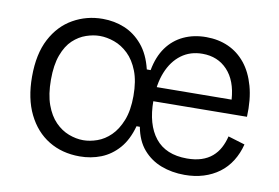

<svg xmlns="http://www.w3.org/2000/svg" viewBox="-63 -629 1077 742"><g transform="rotate(10 476.0 -257.5)"><path d="M288 12Q219 12 166.5 -20Q114 -52 84 -113Q54 -174 54 -260Q54 -349 85 -408Q116 -467 169 -497Q222 -527 285 -527Q331 -527 371 -510.5Q411 -494 441.5 -458Q472 -422 486 -364H501Q511 -418 537 -454Q563 -490 602.5 -508.5Q642 -527 691 -527Q739 -527 778 -509.5Q817 -492 845 -457.5Q873 -423 887.5 -371Q902 -319 899 -251L495 -247V-303L829 -306Q824 -380 786 -420.5Q748 -461 688 -461Q640 -461 605 -435Q570 -409 551 -362Q532 -315 532 -250Q532 -156 573.5 -104Q615 -52 698 -52Q730 -52 754.5 -60Q779 -68 796.5 -83Q814 -98 825 -118.5Q836 -139 842 -164L908 -144Q899 -108 880.5 -78.5Q862 -49 835 -29Q808 -9 774 1.5Q740 12 700 12Q650 12 608 -4Q566 -20 537 -53.5Q508 -87 498 -141H485Q470 -86 440.5 -52.5Q411 -19 372 -3.5Q333 12 288 12ZM291 -52Q317 -52 345.5 -62Q374 -72 398 -95.5Q422 -119 437.5 -158Q453 -197 453 -254Q453 -312 437.5 -351.5Q422 -391 397 -415Q372 -439 342.5 -449.5Q313 -460 285 -460Q260 -460 232 -450.5Q204 -441 180.5 -419Q157 -397 142.5 -358Q128 -319 128 -261Q128 -203 142.5 -163Q157 -123 181 -98.5Q205 -74 234 -63Q263 -52 291 -52Z"/></g></svg>

Font: Bricolage Grotesque Light
Style: Regular
Weight: 300
Designer: Mathieu Triay
Foundry: Atelier Triay
Version: Version 1.000;gftools[0.9.30]